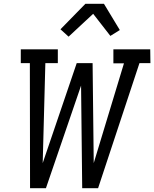

<svg xmlns="http://www.w3.org/2000/svg" viewBox="-20 -996 816 1016"><path d="M139 0 138 -662H90V-735H286V-662H220L206 -133L386 -662H470L476 -133L636 -661H580V-735H775L776 -662H718L499 0H415L409 -543L223 0ZM343 -802 300 -841 432 -976H530L614 -837L564 -806L473 -923Z"/></svg>

Font: Iosevka Etoile
Style: Italic
Weight: 400
Italic angle: -9°
Designer: Belleve Invis
Foundry: Belleve Invis
Version: Version 22.1.2; ttfautohint (v1.8.4)